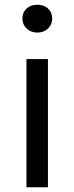

<svg xmlns="http://www.w3.org/2000/svg" viewBox="-20 -793 315 813"><path d="M92 0H183V-543H92ZM138 -655C174 -655 201 -680 201 -714C201 -751 174 -773 138 -773C102 -773 75 -751 75 -714C75 -680 102 -655 138 -655Z"/></svg>

Font: Noto Sans T Chinese Regular
Style: Regular
Weight: 400
Designer: Ryoko NISHIZUKA (kana & ideographs); Paul D. Hunt (Latin, Greek & Cyrillic); Wenlong ZHANG (bopomofo); Sandoll Communica
Foundry: Adobe Systems Incorporated
Version: Version 1.000;PS 1;hotconv 1.0.78;makeotf.lib2.5.61930